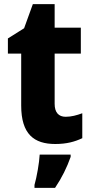

<svg xmlns="http://www.w3.org/2000/svg" viewBox="-20 -683 441 924"><path d="M296 -121C262 -121 243 -142 243 -183V-425H369V-550H243V-663H138L96 -547L18 -498V-425H82V-175C82 -37 144 10 246 10C301 10 340 -1 376 -18V-138C349 -128 323 -121 296 -121ZM320 72V61H171C169 100 157 169 146 207V221H245C278 172 302 123 320 72Z"/></svg>

Font: Noto Sans Lao Looped SemiCondensed ExtraBold
Style: Regular
Weight: 800
Width: 4
Designer: Mark Frömberg, Ben Mitchell
Foundry: The Fontpad Ltd
Version: Version 1.002